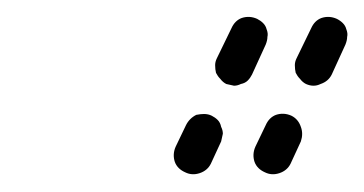

<svg xmlns="http://www.w3.org/2000/svg" viewBox="-20 -583 425 224"><path d="M196 -382Q204 -378 213 -381Q222 -384 226 -392L238 -418Q239 -422 240 -427Q240 -431 238 -435Q237 -440 234 -443Q231 -446 227 -448Q223 -450 218 -450Q214 -450 209 -449Q205 -447 202 -444Q199 -441 197 -437L185 -412Q181 -403 184 -394Q187 -386 196 -382ZM289 -382Q297 -378 306 -381Q315 -384 319 -392L331 -418Q334 -427 331 -435Q328 -444 320 -448Q311 -452 302 -449Q294 -446 290 -437L278 -412Q274 -403 277 -394Q280 -386 289 -382ZM325 -498Q327 -494 330 -491Q333 -487 337 -485Q346 -481 354 -485Q363 -488 367 -496L383 -531Q385 -536 385 -540Q386 -544 384 -549Q383 -553 380 -556Q377 -559 373 -561Q364 -565 355 -562Q347 -559 343 -550L326 -515Q324 -511 324 -507Q324 -502 325 -498ZM232 -498Q234 -494 237 -491Q240 -487 244 -485Q248 -484 253 -483Q257 -483 261 -485Q266 -486 269 -489Q272 -492 274 -496L290 -531Q292 -536 292 -540Q293 -544 291 -549Q290 -553 287 -556Q284 -559 280 -561Q271 -565 262 -562Q254 -559 250 -550L233 -515Q231 -511 231 -507Q231 -502 232 -498Z"/></svg>

Font: FRB American Cursive Guidelines Dashed Extrabold
Style: Bold Italic
Weight: 800
Italic angle: -25°
Version: Version 2.0;Modular Font Editor K font №1